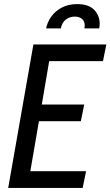

<svg xmlns="http://www.w3.org/2000/svg" viewBox="-20 -917 539 937"><path d="M400 -81.5 383.5 0H20L143 -700H499L482.5 -618.5H220L184 -407H391L374.5 -325.5H170L128 -81.5ZM205 -778.5Q211 -809 230.2 -836Q249.5 -863 281.5 -880Q313.5 -897 356.5 -897Q413 -897 439.8 -868.8Q466.5 -840.5 466.5 -801.5Q466.5 -796.5 465.8 -791Q465 -785.5 464 -778.5H392Q393.5 -786 393.5 -791.5Q393.5 -814 379.8 -825Q366 -836 345.5 -836Q321 -836 301.8 -822Q282.5 -808 277 -778.5Z"/></svg>

Font: Cabin Condensed
Style: Italic
Weight: 400
Width: 3
Italic angle: -10°
Designer: Pablo Impallari
Foundry: Pablo Impallari. http://www.impallari.com Igino Marini. http://www.ikern.com
Version: Version 3.001; ttfautohint (v1.8.3)